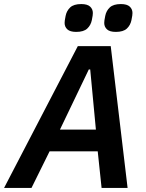

<svg xmlns="http://www.w3.org/2000/svg" viewBox="-52 -925 720 945"><path d="M448 0 429 -180H192L103 0H-32L331 -698H493L576 0ZM392 -583H385L243 -287H420ZM323 -768Q293 -768 279.5 -780.5Q266 -793 266 -812Q266 -817 267 -825Q268 -833 271 -847Q276 -872 293.5 -888.5Q311 -905 348 -905Q378 -905 391.5 -892.5Q405 -880 405 -861Q405 -856 404 -848Q403 -840 400 -826Q395 -801 377.5 -784.5Q360 -768 323 -768ZM518 -768Q488 -768 474.5 -780.5Q461 -793 461 -812Q461 -817 462 -825Q463 -833 466 -847Q471 -872 488.5 -888.5Q506 -905 543 -905Q573 -905 586.5 -892.5Q600 -880 600 -861Q600 -856 599 -848Q598 -840 595 -826Q590 -801 572.5 -784.5Q555 -768 518 -768Z"/></svg>

Font: IBM Plex Sans SmBld
Style: Italic
Weight: 600
Italic angle: -11°
Designer: Mike Abbink, Paul van der Laan, Pieter van Rosmalen
Foundry: Bold Monday
Version: Version 3.005